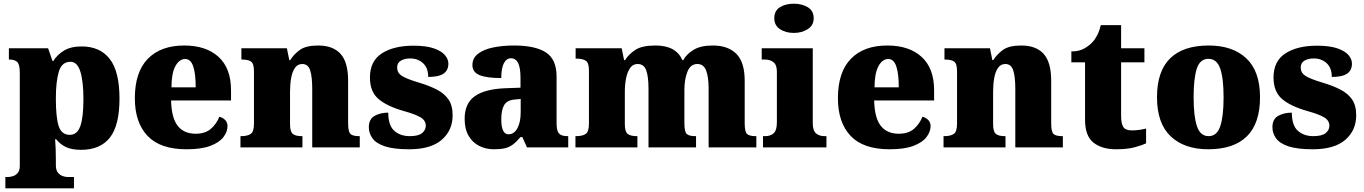

<svg xmlns="http://www.w3.org/2000/svg" viewBox="-20 -797 7376 1038"><path d="M9 221V160H24Q33 160 48 156Q63 152 75 139Q87 126 87 100V-403Q87 -450 72.5 -462.5Q58 -475 33 -475H28V-536H240L264 -467H268Q289 -501 326 -523.5Q363 -546 421 -546Q521 -546 573.5 -478Q626 -410 626 -264Q626 -119 574 -53Q522 13 418 13Q369 13 337.5 -1.5Q306 -16 284 -44H278Q280 -19 281 8.5Q282 36 282 66V96Q282 124 294 137.5Q306 151 321 155.5Q336 160 344 160H380V221ZM358 -68Q397 -68 414 -114.5Q431 -161 431 -261Q431 -356 414.5 -409.5Q398 -463 361 -463Q314 -463 298 -409.5Q282 -356 282 -264Q282 -161 297.5 -114.5Q313 -68 358 -68Z M988 10Q846 10 777.5 -62.5Q709 -135 709 -266Q709 -407 779 -479Q849 -551 976 -551Q1094 -551 1161.5 -489.5Q1229 -428 1229 -309V-254H905Q907 -160 940.5 -117Q974 -74 1038 -74Q1089 -74 1119.5 -100Q1150 -126 1166 -166Q1185 -161 1197.5 -148Q1210 -135 1210 -115Q1210 -85 1188 -56Q1166 -27 1117.5 -8.5Q1069 10 988 10ZM1038 -325Q1038 -399 1024.5 -438.5Q1011 -478 981 -478Q949 -478 928 -439Q907 -400 907 -325Z M1280 0V-61H1284Q1318 -61 1335.5 -73Q1353 -85 1353 -128V-412Q1353 -453 1337.5 -464Q1322 -475 1289 -475H1285V-536H1531L1544 -472H1549Q1568 -503 1601 -527Q1634 -551 1700 -551Q1780 -551 1821 -506Q1862 -461 1862 -360V-131Q1862 -85 1874.5 -73Q1887 -61 1921 -61H1925V0H1668V-317Q1668 -381 1657 -416Q1646 -451 1614 -451Q1589 -451 1574.5 -430Q1560 -409 1554 -375Q1548 -341 1548 -301V-125Q1548 -85 1563 -73Q1578 -61 1611 -61H1615V0Z M2192 10Q2108 10 2060.5 -6Q2013 -22 1993.5 -49.5Q1974 -77 1974 -109Q1974 -153 2005 -170.5Q2036 -188 2079 -188Q2079 -119 2111.5 -90Q2144 -61 2195 -61Q2243 -61 2262.5 -78Q2282 -95 2282 -117Q2282 -146 2253 -163Q2224 -180 2162 -197Q2071 -223 2025.5 -262.5Q1980 -302 1980 -378Q1980 -467 2044.5 -508.5Q2109 -550 2215 -550Q2284 -550 2325.5 -535.5Q2367 -521 2385.5 -499Q2404 -477 2404 -453Q2404 -417 2378 -399Q2352 -381 2295 -381Q2295 -430 2267 -455.5Q2239 -481 2198 -481Q2167 -481 2147 -469Q2127 -457 2127 -432Q2127 -404 2151.5 -387.5Q2176 -371 2246 -350Q2300 -334 2341 -313Q2382 -292 2404.5 -259.5Q2427 -227 2427 -174Q2427 -92 2368 -41Q2309 10 2192 10Z M2650 10Q2607 10 2571 -8Q2535 -26 2513.5 -62.5Q2492 -99 2492 -155Q2492 -238 2547 -277Q2602 -316 2713 -320L2794 -323V-375Q2794 -431 2781 -456.5Q2768 -482 2742 -482Q2718 -482 2704 -455Q2690 -428 2690 -375Q2611 -375 2572.5 -391Q2534 -407 2534 -445Q2534 -483 2564.5 -506.5Q2595 -530 2646.5 -540.5Q2698 -551 2759 -551Q2874 -551 2931.5 -513.5Q2989 -476 2989 -383V-131Q2989 -91 3001.5 -76Q3014 -61 3048 -61H3052V0H2829L2804 -56H2794Q2772 -30 2752.5 -15.5Q2733 -1 2709.5 4.5Q2686 10 2650 10ZM2729 -71Q2759 -71 2777 -103.5Q2795 -136 2795 -191V-262L2764 -259Q2722 -256 2706 -229.5Q2690 -203 2690 -152Q2690 -71 2729 -71Z M3091 0V-61H3095Q3129 -61 3146.5 -73Q3164 -85 3164 -128V-417Q3164 -458 3146.5 -469Q3129 -480 3096 -480H3092V-536H3341L3354 -472H3359Q3379 -504 3415 -527.5Q3451 -551 3524 -551Q3635 -551 3669 -472H3674Q3691 -504 3729.5 -527.5Q3768 -551 3833 -551Q3916 -551 3961 -506Q4006 -461 4006 -360V-131Q4006 -85 4018.5 -73Q4031 -61 4065 -61H4069V0H3811V-317Q3811 -381 3797.5 -416Q3784 -451 3750 -451Q3713 -451 3696.5 -409.5Q3680 -368 3680 -312V-131Q3680 -85 3692.5 -73Q3705 -61 3739 -61H3743V0H3486V-317Q3486 -381 3474 -416Q3462 -451 3427 -451Q3402 -451 3387 -430Q3372 -409 3365 -375Q3358 -341 3358 -301V-125Q3358 -85 3373.5 -73Q3389 -61 3422 -61H3426V0Z M4272 -619Q4227 -619 4196.5 -639.5Q4166 -660 4166 -698Q4166 -739 4196.5 -758Q4227 -777 4272 -777Q4315 -777 4347 -758Q4379 -739 4379 -698Q4379 -660 4347 -639.5Q4315 -619 4272 -619ZM4105 0V-61H4117Q4146 -61 4163 -77Q4180 -93 4180 -135V-409Q4180 -446 4162 -460.5Q4144 -475 4117 -475H4098V-536H4374V-131Q4374 -91 4391.5 -76Q4409 -61 4437 -61H4448V0Z M4789 10Q4647 10 4578.5 -62.5Q4510 -135 4510 -266Q4510 -407 4580 -479Q4650 -551 4777 -551Q4895 -551 4962.5 -489.5Q5030 -428 5030 -309V-254H4706Q4708 -160 4741.5 -117Q4775 -74 4839 -74Q4890 -74 4920.5 -100Q4951 -126 4967 -166Q4986 -161 4998.5 -148Q5011 -135 5011 -115Q5011 -85 4989 -56Q4967 -27 4918.5 -8.5Q4870 10 4789 10ZM4839 -325Q4839 -399 4825.5 -438.5Q4812 -478 4782 -478Q4750 -478 4729 -439Q4708 -400 4708 -325Z M5081 0V-61H5085Q5119 -61 5136.5 -73Q5154 -85 5154 -128V-412Q5154 -453 5138.5 -464Q5123 -475 5090 -475H5086V-536H5332L5345 -472H5350Q5369 -503 5402 -527Q5435 -551 5501 -551Q5581 -551 5622 -506Q5663 -461 5663 -360V-131Q5663 -85 5675.5 -73Q5688 -61 5722 -61H5726V0H5469V-317Q5469 -381 5458 -416Q5447 -451 5415 -451Q5390 -451 5375.5 -430Q5361 -409 5355 -375Q5349 -341 5349 -301V-125Q5349 -85 5364 -73Q5379 -61 5412 -61H5416V0Z M6014 10Q5937 10 5891.5 -26Q5846 -62 5846 -150V-460H5772V-519Q5815 -519 5843 -535.5Q5871 -552 5885 -568Q5899 -582 5911.5 -606Q5924 -630 5931 -661H6041V-536H6167V-460H6041V-170Q6041 -130 6052.5 -111Q6064 -92 6100 -92Q6120 -92 6140 -95Q6160 -98 6176 -102V-22Q6158 -13 6117 -1.5Q6076 10 6014 10Z M6512 10Q6383 10 6309 -60Q6235 -130 6235 -271Q6235 -412 6306 -481.5Q6377 -551 6515 -551Q6644 -551 6718 -481.5Q6792 -412 6792 -271Q6792 -130 6721 -60Q6650 10 6512 10ZM6514 -61Q6559 -61 6577 -114.5Q6595 -168 6595 -271Q6595 -375 6576.5 -427Q6558 -479 6513 -479Q6468 -479 6450.5 -427Q6433 -375 6433 -271Q6433 -168 6451 -114.5Q6469 -61 6514 -61Z M7077 10Q6993 10 6945.5 -6Q6898 -22 6878.5 -49.5Q6859 -77 6859 -109Q6859 -153 6890 -170.5Q6921 -188 6964 -188Q6964 -119 6996.5 -90Q7029 -61 7080 -61Q7128 -61 7147.5 -78Q7167 -95 7167 -117Q7167 -146 7138 -163Q7109 -180 7047 -197Q6956 -223 6910.5 -262.5Q6865 -302 6865 -378Q6865 -467 6929.5 -508.5Q6994 -550 7100 -550Q7169 -550 7210.5 -535.5Q7252 -521 7270.5 -499Q7289 -477 7289 -453Q7289 -417 7263 -399Q7237 -381 7180 -381Q7180 -430 7152 -455.5Q7124 -481 7083 -481Q7052 -481 7032 -469Q7012 -457 7012 -432Q7012 -404 7036.5 -387.5Q7061 -371 7131 -350Q7185 -334 7226 -313Q7267 -292 7289.5 -259.5Q7312 -227 7312 -174Q7312 -92 7253 -41Q7194 10 7077 10Z"/></svg>

Font: Noto Serif Ethiopic Black
Style: Regular
Weight: 900
Designer: Monotype Design Team
Foundry: Monotype Imaging Inc.
Version: Version 2.102; ttfautohint (v1.8.4.7-5d5b)